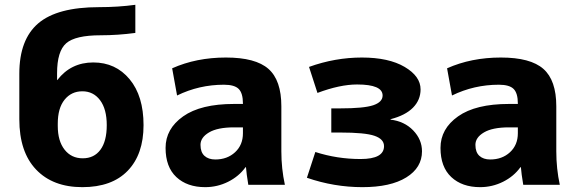

<svg xmlns="http://www.w3.org/2000/svg" viewBox="-20 -770 2408 800"><path d="M60.5 -273.4V-462.9Q60.5 -605.5 139.6 -672.9Q218.8 -740.2 392.6 -740.2Q472.7 -740.2 543.9 -750V-632.8Q470.7 -623 399.4 -623Q293.9 -623 255.9 -589.8Q217.8 -556.6 217.8 -464.8V-436.5H218.8Q275.4 -509.8 368.7 -509.8Q461.9 -509.8 520 -439.9Q578.1 -370.1 578.1 -248.5Q578.1 -127 512.2 -58.6Q446.3 9.8 323.2 9.8Q200.2 9.8 130.4 -63.5Q60.5 -136.7 60.5 -273.4ZM220.7 -245.1Q220.7 -182.6 249 -146.5Q277.3 -110.4 324.7 -110.4Q372.1 -110.4 398.4 -146Q424.8 -181.6 424.8 -248.5Q424.8 -315.4 397 -352.5Q369.1 -389.6 323.2 -389.6Q277.3 -389.6 249 -354.5Q220.7 -319.3 220.7 -254.9Z M955.1 -336.9H992.2V-338.9Q992.2 -381.8 974.6 -399.4Q957 -417 913.1 -417Q809.6 -417 717.8 -372.1L697.3 -485.4Q797.9 -530.3 921.4 -530.3Q1044.9 -530.3 1098.6 -482.9Q1152.3 -435.5 1152.3 -327.1V-139.6Q1152.3 -67.4 1167 0H1014.6Q1006.8 -46.9 1004.9 -73.2H1002.9Q975.6 -35.2 930.7 -12.7Q885.7 9.8 835 9.8Q759.8 9.8 714.8 -32.2Q669.9 -74.2 669.9 -153.8Q669.9 -233.4 743.2 -285.2Q816.4 -336.9 955.1 -336.9ZM877 -105.5Q926.8 -105.5 959.5 -135.7Q992.2 -166 992.2 -214.8V-239.3H955.1Q886.7 -239.3 851.1 -218.3Q815.4 -197.3 815.4 -166.5Q815.4 -135.7 832 -120.6Q848.6 -105.5 877 -105.5Z M1258.8 -29.3 1293.9 -136.7Q1384.8 -107.4 1482.4 -107.4Q1580.1 -107.4 1580.1 -161.1Q1580.1 -190.4 1540.5 -204.1Q1501 -217.8 1397.5 -217.8H1360.4V-318.4H1397.5Q1496.1 -318.4 1535.2 -331.5Q1574.2 -344.7 1574.2 -372.1Q1574.2 -418 1467.8 -418Q1396.5 -418 1302.7 -382.8L1267.6 -491.2Q1376 -530.3 1487.8 -530.3Q1599.6 -530.3 1666 -491.2Q1732.4 -452.1 1732.4 -397.5Q1732.4 -353.5 1700.7 -321.3Q1668.9 -289.1 1607.4 -273.4V-271.5Q1665 -264.6 1701.7 -226.6Q1738.3 -188.5 1738.3 -139.6Q1738.3 -71.3 1672.9 -30.8Q1607.4 9.8 1489.7 9.8Q1372.1 9.8 1258.8 -29.3Z M2100.6 -336.9H2137.7V-338.9Q2137.7 -381.8 2120.1 -399.4Q2102.5 -417 2058.6 -417Q1955.1 -417 1863.3 -372.1L1842.8 -485.4Q1943.4 -530.3 2066.9 -530.3Q2190.4 -530.3 2244.1 -482.9Q2297.9 -435.5 2297.9 -327.1V-139.6Q2297.9 -67.4 2312.5 0H2160.2Q2152.3 -46.9 2150.4 -73.2H2148.4Q2121.1 -35.2 2076.2 -12.7Q2031.2 9.8 1980.5 9.8Q1905.3 9.8 1860.4 -32.2Q1815.4 -74.2 1815.4 -153.8Q1815.4 -233.4 1888.7 -285.2Q1961.9 -336.9 2100.6 -336.9ZM2022.5 -105.5Q2072.3 -105.5 2105 -135.7Q2137.7 -166 2137.7 -214.8V-239.3H2100.6Q2032.2 -239.3 1996.6 -218.3Q1960.9 -197.3 1960.9 -166.5Q1960.9 -135.7 1977.5 -120.6Q1994.1 -105.5 2022.5 -105.5Z"/></svg>

Font: GenEi M Gothic v2 Heavy
Style: Regular
Weight: 800
Version: Version 2.0